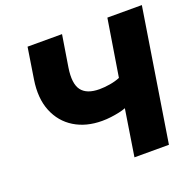

<svg xmlns="http://www.w3.org/2000/svg" viewBox="-124 -834 978 963"><g transform="rotate(-20 365.0 -352.5)"><path d="M434 0 473 -248Q458 -242 437 -237.5Q416 -233 392.5 -230Q369 -227 345 -227Q260 -227 198 -265Q136 -303 107.5 -373Q79 -443 94 -539L120 -705H304L277 -537Q264 -454 291.5 -417.5Q319 -381 387 -381Q413 -381 443 -386Q473 -391 497 -401L546 -705H730L618 0Z"/></g></svg>

Font: Nunito Sans 12pt Black
Style: Italic
Weight: 900
Italic angle: -9°
Designer: Vernon Adams
Foundry: Vernon Adams
Version: Version 3.101;gftools[0.9.27]